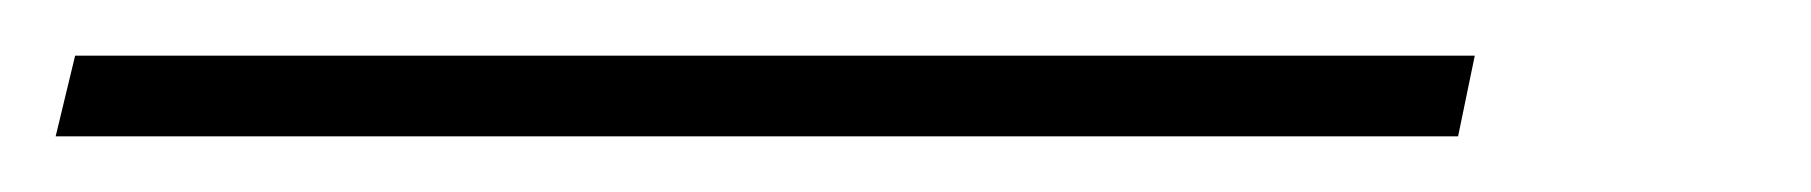

<svg xmlns="http://www.w3.org/2000/svg" viewBox="-75 97 651 69"><path d="M-55 146 -48 117H455L449 146Z"/></svg>

Font: IBM Plex Sans ExtLt
Style: Italic
Weight: 200
Italic angle: -11°
Designer: Mike Abbink, Paul van der Laan, Pieter van Rosmalen
Foundry: Bold Monday
Version: Version 3.005